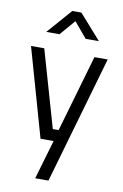

<svg xmlns="http://www.w3.org/2000/svg" viewBox="-102 -790 688 1070"><g transform="rotate(10 241.5 -255.0)"><path d="M25 -500H100L225 -65H258L384 -500H459L251 222H176L241 0H167ZM95 -592 218 -732H269L393 -592H318L245 -679L170 -592Z"/></g></svg>

Font: TitilliumWeb-Regular
Style: Regular
Weight: 400
Version: Version 1.001;PS 57.000;hotconv 1.0.70;makeotf.lib2.5.55311